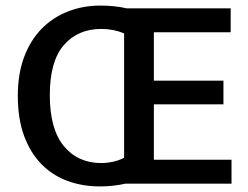

<svg xmlns="http://www.w3.org/2000/svg" viewBox="-20 -660 893 690"><path d="M340 10Q276 10 222 -10Q168 -30 128.5 -70.5Q89 -111 66.5 -172Q44 -233 44 -316Q44 -394 66.5 -454.5Q89 -515 129 -556Q169 -597 223.5 -618.5Q278 -640 341 -640Q364 -640 389.5 -637.5Q415 -635 435 -630H809V-544H533V-370H783V-285H533V-86H812V0H431Q409 5 385 7.5Q361 10 340 10ZM344 -556Q260 -556 209.5 -498Q159 -440 159 -318Q159 -196 209.5 -135Q260 -74 344 -74Q365 -74 387 -79Q409 -84 426 -93V-540Q388 -556 344 -556Z"/></svg>

Font: Mukta Mahee Medium
Style: Regular
Weight: 500
Designer: Shuchita Grover, Noopur Datye, Girish Dalvi, Yashodeep Gholap
Foundry: Ek Type
Version: Version 2.538;PS 1.000;hotconv 16.6.51;makeotf.lib2.5.65220;